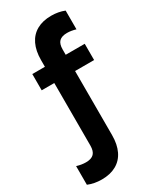

<svg xmlns="http://www.w3.org/2000/svg" viewBox="-292 -813 915 1109"><g transform="rotate(-30 166.0 -258.0)"><path d="M-52.2 207.5V83Q-20.5 92.8 8.3 92.8Q45.4 92.8 62 75.4Q78.6 58.1 78.6 21.5V-504.9H217.3V31.7Q217.3 93.3 196.5 136.5Q175.8 179.7 135.7 202.1Q95.7 224.6 38.6 224.6Q-10.7 224.6 -52.2 207.5ZM-5.4 -503.9H344.2V-395.5H-5.4ZM344.7 -725.1V-600.1Q313.5 -609.4 286.6 -609.4Q251 -609.4 234.1 -592.8Q217.3 -576.2 217.3 -539.1V0H78.6V-548.3Q78.6 -609.9 99.4 -653.1Q120.1 -696.3 160.2 -718.8Q200.2 -741.2 256.8 -741.2Q304.7 -741.2 344.7 -725.1Z"/></g></svg>

Font: Wanted Sans Std Variable
Style: Regular
Weight: 400
Designer: Original Design by Kil Hyung-jin and Kang Hanbin, Wanted Lab, Inc;
Foundry: Wanted Lab, Inc.
Version: Version 1.003;Glyphs 3.2 (3227)